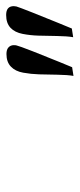

<svg xmlns="http://www.w3.org/2000/svg" viewBox="163 -848 259 625"><g transform="rotate(-90 292.5 -535.5)"><path d="M483.9 -426.8Q487.3 -446.3 487.8 -479.7Q488.3 -513.2 489 -539.3Q489.7 -565.4 494.6 -591.1Q499.5 -616.7 514.6 -630.9Q529.8 -645 556.2 -645Q585 -645 585 -620.1Q585 -618.7 584.5 -616Q584 -613.3 584 -611.8Q582 -604.5 564.2 -559.3Q546.4 -514.2 529.3 -472.7L512.2 -431.2ZM357.9 -425.8Q361.3 -445.3 361.8 -478.5Q362.3 -511.7 363 -537.8Q363.8 -564 368.4 -589.6Q373 -615.2 388.2 -629.6Q403.3 -644 429.2 -644Q443.8 -644 450.9 -637.2Q458 -630.4 458 -620.1Q458 -613.8 457 -610.8Q455.6 -603.5 438 -558.3Q420.4 -513.2 403.3 -471.7L386.2 -430.2Z"/></g></svg>

Font: Linear Smooth
Style: Italic
Weight: 400
Designer: Philipp H. Poll, Flanker
Foundry: Philipp H. Poll, reworked by Flanker
Version: Version 1.061 | FøM Fix